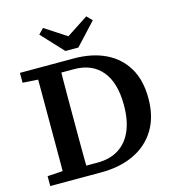

<svg xmlns="http://www.w3.org/2000/svg" viewBox="-125 -982 994 1088"><g transform="rotate(-15 372.0 -438.0)"><path d="M35 0V-58L162 -66H178V0ZM124 0Q125 -51 125 -102Q125 -153 125 -205Q125 -257 125 -310V-358Q125 -409 125 -460Q125 -511 125 -562Q125 -613 124 -664H263Q262 -614 261.5 -563Q261 -512 261 -461Q261 -410 261 -358V-311Q261 -258 261 -206Q261 -154 261.5 -102.5Q262 -51 263 0ZM208 0V-59H329Q402 -59 453 -91.5Q504 -124 530.5 -185.5Q557 -247 557 -335Q557 -468 499 -536.5Q441 -605 337 -605H208V-664H350Q457 -664 535.5 -626.5Q614 -589 657.5 -516.5Q701 -444 701 -337Q701 -229 655.5 -154Q610 -79 527.5 -39.5Q445 0 334 0ZM35 -606V-664H178V-598H162ZM227 -876 399 -764H309L481 -876L511 -845L392 -717H316L197 -845Z"/></g></svg>

Font: Source Serif 4 SemiBold
Style: Regular
Weight: 600
Designer: Frank Grießhammer
Foundry: Adobe Systems Incorporated
Version: Version 4.004;hotconv 1.0.116;makeotfexe 2.5.65601